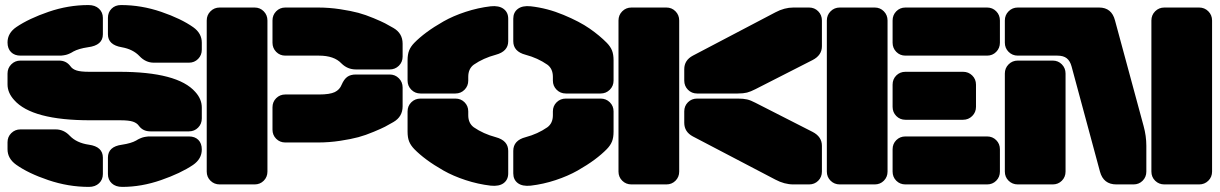

<svg xmlns="http://www.w3.org/2000/svg" viewBox="-20 -730 4828 760"><path d="M270 -525.9Q269.5 -525.4 265.6 -523.2Q261.7 -521 260.7 -520.5Q259.8 -520 256.1 -518.3Q252.4 -516.6 250.5 -515.9Q248.5 -515.1 244.9 -513.9Q241.2 -512.7 238.3 -512.2Q235.4 -511.7 231.4 -511Q227.5 -510.3 223.1 -510Q218.8 -509.8 213.9 -509.8H61Q37.6 -509.8 23.7 -523.7Q9.8 -537.6 9.8 -562Q9.8 -599.1 44.9 -623Q94.7 -656.7 172.4 -683.3Q250 -710 330.1 -710Q356.4 -710 371.8 -695.6Q387.2 -681.2 387.2 -659.2V-594.2Q387.2 -550.3 328.1 -543Q291.5 -537.6 270 -525.9ZM461.9 -543Q407.2 -552.2 407.2 -594.2V-659.2Q407.2 -681.2 421.6 -695.6Q436 -710 459 -710Q539.6 -710 618.2 -683.1Q696.8 -656.2 745.1 -622.1Q778.8 -598.1 778.8 -561V-533.2Q778.8 -511.7 764.2 -496.8Q749.5 -481.9 728 -481.9H588.9Q556.6 -481.9 532.2 -507.8Q506.3 -535.2 461.9 -543ZM9.8 -396V-439Q9.8 -460.4 24.7 -475.3Q39.6 -490.2 61 -490.2H213.9Q242.2 -490.2 258.8 -467.8Q266.6 -456.5 282.7 -451.2Q298.8 -445.8 333 -445.8H451.2Q683.1 -445.8 752.9 -366.2Q778.8 -337.9 778.8 -304.2V-261.2Q778.8 -239.7 764.2 -224.9Q749.5 -210 728 -210H575.2Q545.9 -210 529.8 -231.9Q522 -243.2 506.1 -248.5Q490.2 -253.9 456.1 -253.9H337.9Q106.4 -253.9 36.1 -334Q9.8 -362.8 9.8 -396ZM332 -157.2Q387.2 -149.4 387.2 -106V-41Q387.2 -19 372.1 -4.6Q356.9 9.8 332 9.8Q250.5 9.8 171.1 -17.1Q91.8 -43.9 43.9 -78.1Q9.8 -102.5 9.8 -139.2V-167Q9.8 -188.5 24.7 -203.1Q39.6 -217.8 61 -217.8H200.2Q232.4 -217.8 255.9 -192.9Q283.2 -164.1 332 -157.2ZM519 -173.8Q519.5 -174.3 523.4 -176.5Q527.3 -178.7 528.3 -179.2Q529.3 -179.7 533 -181.4Q536.6 -183.1 538.6 -183.8Q540.5 -184.6 544.2 -185.8Q547.9 -187 550.8 -187.5Q553.7 -188 557.6 -188.7Q561.5 -189.5 565.9 -189.7Q570.3 -189.9 575.2 -189.9H728Q751.5 -189.9 765.1 -176.3Q778.8 -162.6 778.8 -138.2Q778.8 -101.1 744.1 -77.1Q694.8 -43.9 617.4 -17.1Q540 9.8 463.9 9.8Q437.5 9.8 422.4 -4.4Q407.2 -18.6 407.2 -41V-106Q407.2 -149.9 462.9 -157.2Q499 -162.6 519 -173.8Z M987.8 0H849.6Q828.1 0 813.2 -14.6Q798.3 -29.3 798.3 -50.8V-648.9Q798.3 -670.4 813.2 -685.3Q828.1 -700.2 849.6 -700.2H987.8Q1009.3 -700.2 1023.9 -685.3Q1038.6 -670.4 1038.6 -648.9V-50.8Q1038.6 -29.3 1023.9 -14.6Q1009.3 0 987.8 0ZM1242.7 -509.8H1109.4Q1087.9 -509.8 1073.2 -524.7Q1058.6 -539.6 1058.6 -561V-648.9Q1058.6 -670.4 1073.2 -685.3Q1087.9 -700.2 1109.4 -700.2H1237.8Q1282.7 -700.2 1326.2 -693.6Q1369.6 -687 1398.4 -679.2Q1427.2 -671.4 1459.2 -658Q1491.2 -644.5 1504.2 -637.7Q1517.1 -630.9 1537.6 -619.1Q1573.7 -598.1 1573.7 -557.1V-505.9Q1573.7 -484.4 1558.8 -469.7Q1543.9 -455.1 1522.5 -455.1H1388.7Q1355.5 -455.1 1331.5 -479Q1302.7 -509.8 1242.7 -509.8ZM1109.4 -356H1242.7Q1285.6 -356 1305.2 -365.5Q1324.7 -375 1332.5 -395Q1341.8 -416.5 1354.7 -425.8Q1367.7 -435.1 1388.7 -435.1H1522.5Q1543.9 -435.1 1558.8 -420.2Q1573.7 -405.3 1573.7 -383.8V-309.1Q1573.7 -268.1 1537.6 -247.1Q1517.1 -235.4 1504.2 -228.5Q1491.2 -221.7 1459.2 -208.3Q1427.2 -194.8 1398.4 -187Q1369.6 -179.2 1326.2 -172.6Q1282.7 -166 1237.8 -166H1109.4Q1087.9 -166 1073.2 -180.7Q1058.6 -195.3 1058.6 -216.8V-305.2Q1058.6 -326.7 1073.2 -341.3Q1087.9 -356 1109.4 -356Z M1833.5 -425.8V-411.1Q1833.5 -389.6 1818.8 -374.8Q1804.2 -359.9 1782.7 -359.9H1644.5Q1623 -359.9 1608.2 -374.8Q1593.3 -389.6 1593.3 -411.1V-491.2Q1593.3 -514.6 1599.4 -530Q1605.5 -545.4 1619.6 -560.1Q1640.1 -581.1 1668.7 -602.3Q1697.3 -623.5 1735.6 -645.3Q1773.9 -667 1823 -683.1Q1872.1 -699.2 1922.4 -705.1Q1955.1 -708.5 1973.4 -694.8Q1991.7 -681.2 1991.7 -655.8V-566.9Q1991.7 -526.4 1942.4 -513.2Q1893.1 -500 1855.5 -474.1Q1833.5 -458 1833.5 -425.8ZM2168.5 -411.1V-425.8Q2168.5 -458 2146.5 -474.1Q2108.4 -500.5 2060.5 -513.2Q2011.7 -525.9 2011.7 -566.9V-655.8Q2011.7 -681.2 2029.8 -694.8Q2047.9 -708.5 2080.6 -705.1Q2146.5 -697.8 2210.4 -671.1Q2274.4 -644.5 2314 -616.9Q2353.5 -589.4 2382.3 -560.1Q2396.5 -545.4 2402.6 -530Q2408.7 -514.6 2408.7 -491.2V-411.1Q2408.7 -389.6 2393.8 -374.8Q2378.9 -359.9 2357.4 -359.9H2219.7Q2198.2 -359.9 2183.3 -374.8Q2168.5 -389.6 2168.5 -411.1ZM1833.5 -289.1V-273.9Q1833.5 -242.2 1855.5 -226.1Q1893.1 -200.2 1942.4 -187Q1991.7 -173.8 1991.7 -132.8V-43.9Q1991.7 -18.6 1973.6 -5.1Q1955.6 8.3 1922.4 4.9Q1872.1 -1 1823 -17.1Q1773.9 -33.2 1735.6 -54.9Q1697.3 -76.7 1668.7 -97.9Q1640.1 -119.1 1619.6 -140.1Q1605.5 -154.8 1599.4 -170.2Q1593.3 -185.5 1593.3 -209V-289.1Q1593.3 -310.5 1608.2 -325.2Q1623 -339.8 1644.5 -339.8H1782.7Q1804.2 -339.8 1818.8 -325.2Q1833.5 -310.5 1833.5 -289.1ZM2168.5 -273.9V-289.1Q2168.5 -310.5 2183.3 -325.2Q2198.2 -339.8 2219.7 -339.8H2357.4Q2378.9 -339.8 2393.8 -325.2Q2408.7 -310.5 2408.7 -289.1V-209Q2408.7 -185.5 2402.6 -170.2Q2396.5 -154.8 2382.3 -140.1Q2361.8 -119.1 2333.3 -97.9Q2304.7 -76.7 2266.4 -54.9Q2228 -33.2 2179.4 -17.1Q2130.9 -1 2080.6 4.9Q2047.9 8.3 2029.8 -5.1Q2011.7 -18.6 2011.7 -43.9V-132.8Q2011.7 -174.3 2060.5 -187Q2108.4 -199.7 2146.5 -226.1Q2168.5 -242.2 2168.5 -273.9Z M2668.5 -648.9V-50.8Q2668.5 -29.3 2653.8 -14.6Q2639.2 0 2617.7 0H2479.5Q2458 0 2443.1 -14.6Q2428.2 -29.3 2428.2 -50.8V-648.9Q2428.2 -670.4 2443.1 -685.3Q2458 -700.2 2479.5 -700.2H2617.7Q2639.2 -700.2 2653.8 -685.3Q2668.5 -670.4 2668.5 -648.9ZM2688.5 -411.1V-456.1Q2688.5 -491.7 2722.7 -509.8L3049.3 -681.2Q3085 -700.2 3120.6 -700.2H3182.6Q3204.1 -700.2 3218.8 -685.3Q3233.4 -670.4 3233.4 -648.9V-546.9Q3233.4 -511.2 3196.3 -492.2L2970.2 -377Q2951.2 -367.2 2936.8 -363.5Q2922.4 -359.9 2900.4 -359.9H2739.3Q2717.8 -359.9 2703.1 -374.8Q2688.5 -389.6 2688.5 -411.1ZM2688.5 -244.1V-289.1Q2688.5 -310.5 2703.1 -325.2Q2717.8 -339.8 2739.3 -339.8H2900.4Q2922.9 -339.8 2937.3 -336.4Q2951.7 -333 2970.2 -323.2L3196.3 -208Q3233.4 -189 3233.4 -152.8V-50.8Q3233.4 -29.3 3218.8 -14.6Q3204.1 0 3182.6 0H3120.6Q3085 0 3049.3 -19L2722.7 -189.9Q2688.5 -208 2688.5 -244.1Z M3442.4 0H3304.2Q3282.7 0 3267.8 -14.6Q3252.9 -29.3 3252.9 -50.8V-648.9Q3252.9 -670.4 3267.8 -685.3Q3282.7 -700.2 3304.2 -700.2H3442.4Q3463.9 -700.2 3478.5 -685.3Q3493.2 -670.4 3493.2 -648.9V-50.8Q3493.2 -29.3 3478.5 -14.6Q3463.9 0 3442.4 0ZM3887.2 -509.8H3564Q3542.5 -509.8 3527.8 -524.7Q3513.2 -539.6 3513.2 -561V-648.9Q3513.2 -670.4 3527.8 -685.3Q3542.5 -700.2 3564 -700.2H3887.2Q3908.7 -700.2 3923.3 -685.3Q3938 -670.4 3938 -648.9V-561Q3938 -539.6 3923.3 -524.7Q3908.7 -509.8 3887.2 -509.8ZM3792 -255.9H3564Q3542.5 -255.9 3527.8 -270.8Q3513.2 -285.6 3513.2 -307.1V-395Q3513.2 -416.5 3527.8 -431.2Q3542.5 -445.8 3564 -445.8H3792Q3813.5 -445.8 3828.4 -431.2Q3843.3 -416.5 3843.3 -395V-307.1Q3843.3 -285.6 3828.4 -270.8Q3813.5 -255.9 3792 -255.9ZM3887.2 0H3564Q3542.5 0 3527.8 -14.6Q3513.2 -29.3 3513.2 -50.8V-139.2Q3513.2 -160.6 3527.8 -175.3Q3542.5 -189.9 3564 -189.9H3887.2Q3908.7 -189.9 3923.3 -175.3Q3938 -160.6 3938 -139.2V-50.8Q3938 -29.3 3923.3 -14.6Q3908.7 0 3887.2 0Z M4008.8 -700.2H4330.6Q4380.4 -700.2 4393.6 -648.9L4506.8 -231Q4517.6 -191.9 4517.6 -152.8V-50.8Q4517.6 -29.3 4502.9 -14.6Q4488.3 0 4466.8 0H4398.9Q4347.7 0 4334 -50.8L4221.7 -466.8Q4215.8 -488.8 4202.6 -499.3Q4189.5 -509.8 4165.5 -509.8H4008.8Q3987.3 -509.8 3972.4 -524.7Q3957.5 -539.6 3957.5 -561V-648.9Q3957.5 -670.4 3972.4 -685.3Q3987.3 -700.2 4008.8 -700.2ZM4726.6 0H4588.9Q4567.4 0 4552.5 -14.6Q4537.6 -29.3 4537.6 -50.8V-648.9Q4537.6 -670.4 4552.5 -685.3Q4567.4 -700.2 4588.9 -700.2H4726.6Q4748 -700.2 4762.9 -685.3Q4777.8 -670.4 4777.8 -648.9V-50.8Q4777.8 -29.3 4762.9 -14.6Q4748 0 4726.6 0ZM4197.8 -439V-50.8Q4197.8 -29.3 4183.1 -14.6Q4168.5 0 4147 0H4008.8Q3987.3 0 3972.4 -14.6Q3957.5 -29.3 3957.5 -50.8V-439Q3957.5 -460.4 3972.4 -475.3Q3987.3 -490.2 4008.8 -490.2H4147Q4168.5 -490.2 4183.1 -475.3Q4197.8 -460.4 4197.8 -439Z"/></svg>

Font: Nastup Soft
Style: Regular
Weight: 400
Designer: Maksym Kobuzan
Foundry: Zakznak
Version: Version 1.020;hotconv 1.0.109;makeotfexe 2.5.65596